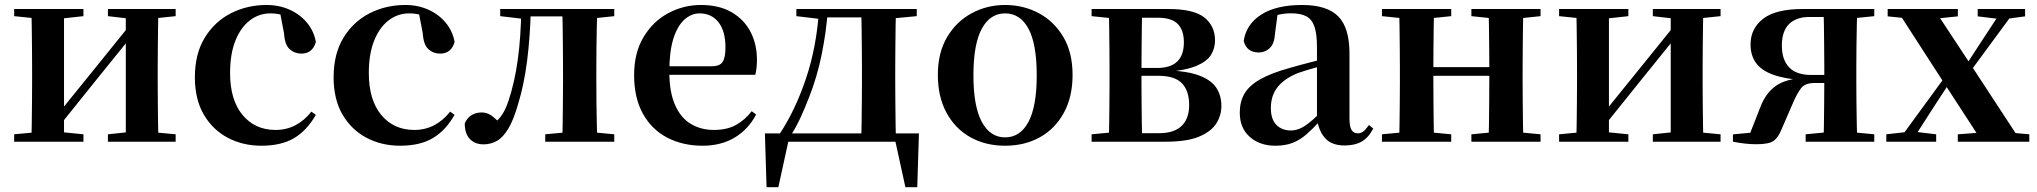

<svg xmlns="http://www.w3.org/2000/svg" viewBox="-20 -572 8222 775"><path d="M37.2 0V-29.9L146 -40.2H214.4L316.8 -29.9V0ZM415.6 0V-29.9L512.5 -40.2H580.3L689 -29.9V0ZM105.9 0Q107.6 -25.5 108.1 -67.4Q108.6 -109.4 109.1 -154.7Q109.6 -200 109.6 -234.8V-301.2Q109.6 -335.7 109.1 -381Q108.6 -426.4 108.1 -468.7Q107.6 -511 105.9 -535.7H238.4V0ZM209.7 -51.6 161.4 -77.8H186.4L345.6 -274.4L516 -485.4L563.7 -460.9H539.5L375.2 -257.7ZM487.8 0V-535.7H619.6Q618.6 -511 618.1 -468.7Q617.6 -426.4 617.1 -381Q616.6 -335.7 616.6 -301.2V-234.8Q616.6 -200 617.1 -154.7Q617.6 -109.4 618.1 -67.4Q618.6 -25.5 619.6 0ZM37.2 -506.8V-535.7H316.8V-506.8L214.7 -495.5H147ZM415.6 -506.8V-535.7H689V-506.8L580.5 -495.5H512.8Z M1035.1 16.2Q960.1 16.2 899.2 -16Q838.3 -48.3 802.4 -109.8Q766.6 -171.4 766.6 -259.7Q766.6 -354.7 806.5 -419.9Q846.4 -485 912.1 -518.5Q977.9 -551.9 1056 -551.9Q1107.5 -551.9 1149.8 -532.5Q1192.2 -513.2 1219.8 -479.5Q1247.4 -445.8 1255 -402.4Q1241.4 -355.6 1196.4 -355.6Q1168.9 -355.6 1149.1 -373.6Q1129.4 -391.6 1126.6 -436.8L1108.8 -530.1L1176.7 -486.3Q1147.8 -503.2 1123.1 -510.6Q1098.4 -518 1071.6 -518Q1025.2 -518 988.2 -489.4Q951.1 -460.7 929.9 -407.1Q908.7 -353.5 908.7 -277.6Q908.7 -168.4 959 -108Q1009.4 -47.5 1092.2 -47.5Q1136.5 -47.5 1172.8 -66.7Q1209.2 -85.9 1236.9 -121.4L1254.8 -108.4Q1219.1 -45.4 1167.3 -14.6Q1115.5 16.2 1035.1 16.2Z M1595.1 16.2Q1520.1 16.2 1459.2 -16Q1398.3 -48.3 1362.4 -109.8Q1326.6 -171.4 1326.6 -259.7Q1326.6 -354.7 1366.5 -419.9Q1406.4 -485 1472.1 -518.5Q1537.9 -551.9 1616 -551.9Q1667.5 -551.9 1709.8 -532.5Q1752.2 -513.2 1779.8 -479.5Q1807.4 -445.8 1815 -402.4Q1801.4 -355.6 1756.4 -355.6Q1728.9 -355.6 1709.1 -373.6Q1689.4 -391.6 1686.6 -436.8L1668.8 -530.1L1736.7 -486.3Q1707.8 -503.2 1683.1 -510.6Q1658.4 -518 1631.6 -518Q1585.2 -518 1548.2 -489.4Q1511.1 -460.7 1489.9 -407.1Q1468.7 -353.5 1468.7 -277.6Q1468.7 -168.4 1519 -108Q1569.4 -47.5 1652.2 -47.5Q1696.5 -47.5 1732.8 -66.7Q1769.2 -85.9 1796.9 -121.4L1814.8 -108.4Q1779.1 -45.4 1727.3 -14.6Q1675.5 16.2 1595.1 16.2Z M1931.8 10.7Q1897.5 10.7 1876.8 -10.6Q1856 -31.9 1856 -74Q1865.6 -96.8 1883.6 -107.4Q1901.7 -118.1 1924.2 -118.1Q1944.9 -118.1 1962.2 -106.6Q1979.5 -95.1 1998.3 -73V-60.3H1973.4V-73.7Q1993.4 -89.2 2007 -109.6Q2020.6 -129.9 2032.2 -164.2Q2057.5 -239.5 2070.1 -331.7Q2082.8 -423.8 2084 -535.7H2122.7Q2119.9 -422.3 2107.6 -326.4Q2095.3 -230.5 2072.1 -154.6Q2053.9 -90 2032.4 -53.8Q2010.9 -17.5 1986 -3.4Q1961 10.7 1931.8 10.7ZM1999.1 -506.8V-535.7H2102.9V-495.5H2095.1ZM2104.1 -505.7V-535.7H2293.2V-505.7ZM2180.9 0V-29.9L2289.2 -40.2H2352.3L2459.5 -29.9V0ZM2249.6 0Q2250.6 -25.5 2251.1 -67.4Q2251.6 -109.4 2252.1 -154.7Q2252.6 -200 2252.6 -234.8V-301.2Q2252.6 -335.7 2252.1 -381Q2251.6 -426.4 2251.1 -468.7Q2250.6 -511 2249.6 -535.7H2391.1Q2390.1 -511 2389.1 -468.7Q2388.1 -426.4 2387.6 -381Q2387.1 -335.7 2387.1 -301.2V-234.8Q2387.1 -200 2387.6 -154.7Q2388.1 -109.4 2389.1 -67.4Q2390.1 -25.5 2391.1 0ZM2319.8 -495.5V-535.7H2459.5V-506.8L2352.3 -495.5Z M2816.2 16.2Q2735.8 16.2 2673.2 -16.5Q2610.6 -49.1 2575.1 -113Q2539.6 -176.9 2539.6 -268.8Q2539.6 -358.8 2577.6 -422.2Q2615.5 -485.7 2677.2 -518.8Q2738.9 -551.9 2809.4 -551.9Q2883.1 -551.9 2933.5 -522.5Q2983.8 -493.1 3009.6 -443.2Q3035.4 -393.3 3035.4 -330.9Q3035.4 -296.1 3028.7 -270.2H2598.1V-304.6H2853.4Q2885.5 -304.6 2896.9 -322.2Q2908.3 -339.8 2908.3 -380.4Q2908.3 -446.3 2880.2 -482.2Q2852.1 -518 2804.1 -518Q2770.7 -518 2742.6 -492.9Q2714.6 -467.8 2698.1 -416Q2681.7 -364.1 2681.7 -282.7Q2681.7 -200.5 2704.9 -148.2Q2728 -95.8 2768.8 -71.7Q2809.5 -47.5 2861.4 -47.5Q2914.4 -47.5 2950.9 -67.7Q2987.3 -87.9 3014.2 -123.2L3032.1 -109.9Q3000.6 -49.8 2945.7 -16.8Q2890.7 16.2 2816.2 16.2Z M3613.1 0H3145.3L3165.5 -16.4L3121.8 183.5H3074.2L3067.5 -33.6H3689.2L3682.5 183.5H3634.6L3590.5 -17.9ZM3455.4 0Q3457.2 -25.5 3457.7 -67.4Q3458.2 -109.4 3458.7 -154.7Q3459.2 -200 3459.2 -234.8V-301.2Q3459.2 -335.7 3458.7 -381Q3458.2 -426.4 3457.7 -468.7Q3457.2 -511 3455.4 -535.7H3596.6Q3595.6 -511 3595.1 -468.7Q3594.6 -426.4 3594.1 -381Q3593.6 -335.7 3593.6 -301.2V-234.8Q3593.6 -200 3594.1 -154.7Q3594.6 -109.4 3595.1 -67.4Q3595.6 -25.5 3596.6 0ZM3194.5 -506.8V-535.7H3296.5V-495.5H3289.4ZM3530 -495.5V-535.7H3680.4V-506.8L3560 -495.5ZM3126.9 -31.5Q3189.7 -125.6 3233.2 -254.7Q3276.7 -383.7 3286.1 -535.7H3322.1Q3314.9 -440.9 3296.4 -350.8Q3277.9 -260.8 3246.9 -182.2Q3230 -138.1 3211.2 -97.1Q3192.3 -56.1 3169.3 -21.6V-8.9ZM3296.5 -501.8V-535.7H3531.3V-501.8Z M4037 16.2Q3957.7 16.2 3896.5 -18.3Q3835.3 -52.8 3800.5 -117Q3765.6 -181.2 3765.6 -269.8Q3765.6 -359.1 3802.8 -422Q3840 -484.9 3901.9 -518.4Q3963.8 -551.9 4037 -551.9Q4111.1 -551.9 4173.1 -518.8Q4235 -485.6 4272.2 -422.7Q4309.4 -359.8 4309.4 -269.8Q4309.4 -180.5 4274 -116.3Q4238.6 -52 4177.4 -17.9Q4116.2 16.2 4037 16.2ZM4037 -17.5Q4098 -17.5 4131.4 -80.1Q4164.7 -142.6 4164.7 -268.1Q4164.7 -394.2 4131.4 -456.1Q4098 -518 4037 -518Q3976.7 -518 3943 -456.1Q3909.2 -394.2 3909.2 -268.1Q3909.2 -142.6 3943 -80.1Q3976.7 -17.5 4037 -17.5Z M4386.2 0V-29.9L4496 -40.2L4522.9 -34.4H4658.4Q4719.3 -34.4 4749.6 -63.8Q4780 -93.3 4780 -148.7Q4780 -205.2 4751 -235.7Q4722 -266.1 4655.1 -266.1H4522.9V-297.7H4650.9Q4758.7 -297.7 4758.7 -401Q4758.7 -449.9 4734.1 -475.1Q4709.5 -500.4 4653.9 -500.4H4522.9L4496 -495.5L4386.2 -506.8V-535.7H4695.1Q4798 -535.7 4841.2 -501.5Q4884.4 -467.3 4884.4 -408.4Q4884.4 -377.9 4868.7 -351.4Q4853 -324.9 4810.3 -306.5Q4767.6 -288.2 4685.8 -281L4687.3 -288Q4770.9 -285.7 4819.7 -267.5Q4868.6 -249.2 4889.3 -218.1Q4910.1 -186.9 4910.1 -144.2Q4910.1 -106.6 4889.7 -73.9Q4869.2 -41.2 4820.3 -20.6Q4771.3 0 4685.3 0ZM4454.9 0Q4456.6 -25.5 4457.1 -67.4Q4457.6 -109.4 4458.1 -154.7Q4458.6 -200 4458.6 -234.8V-301.2Q4458.6 -335.7 4458.1 -381Q4457.6 -426.4 4457.1 -468.7Q4456.6 -511 4454.9 -535.7H4590.5Q4589.5 -511 4589 -468.2Q4588.5 -425.4 4588 -376.5Q4587.5 -327.7 4587.5 -284.5V-234.8Q4587.5 -200 4588 -154.7Q4588.5 -109.4 4589 -67.4Q4589.5 -25.5 4590.5 0Z M5127.6 16.2Q5065.2 16.2 5024.8 -19.4Q4984.3 -54.9 4984.3 -117.6Q4984.3 -161.2 5003 -193.6Q5021.7 -226.1 5066.1 -251.5Q5110.6 -277 5186.4 -297.9Q5225.8 -309.4 5275.4 -322Q5325 -334.6 5365 -344.4V-318.9Q5325 -308.9 5285 -297.6Q5244.9 -286.4 5218.1 -276.7Q5164.3 -254.9 5137.1 -220.6Q5109.8 -186.4 5109.8 -135.9Q5109.8 -90.4 5132.1 -67.9Q5154.3 -45.3 5191 -45.3Q5207.3 -45.3 5225.7 -52.6Q5244.1 -59.9 5268.4 -79.7Q5292.8 -99.4 5326.3 -135.5L5341.8 -82.4H5306.7Q5277.6 -50.6 5252.2 -28.7Q5226.7 -6.8 5197.4 4.7Q5168 16.2 5127.6 16.2ZM5407.1 15.2Q5355.6 15.2 5328.9 -14.2Q5302.2 -43.6 5295.9 -94V-96.5V-381.4Q5295.9 -434.7 5285.8 -464.5Q5275.7 -494.3 5252.6 -506.3Q5229.5 -518.3 5191 -518.3Q5165.4 -518.3 5138.3 -512.2Q5111.2 -506.1 5074.8 -491.2L5137.1 -516.3L5126.9 -439.2Q5124.3 -395.9 5105.6 -378Q5086.8 -360.2 5061.3 -360.2Q5012.1 -360.2 5000.2 -406.5Q5009.9 -473.5 5070.4 -512.7Q5130.9 -551.9 5236.1 -551.9Q5336.4 -551.9 5381.7 -505.9Q5427.1 -459.8 5427.1 -356.2V-94.8Q5427.1 -60.3 5435.8 -47Q5444.6 -33.8 5460.7 -33.8Q5472.3 -33.8 5482.3 -40.9Q5492.3 -48.1 5505.7 -67.2L5522.9 -53.4Q5505 -17.5 5477.2 -1.1Q5449.4 15.2 5407.1 15.2Z M5626.9 0Q5628.6 -25.5 5629.1 -67.5Q5629.6 -109.6 5630.1 -154.8Q5630.6 -200 5630.6 -234.8V-301.2Q5630.6 -335.7 5630.1 -381.1Q5629.6 -426.5 5629.1 -468.7Q5628.6 -511 5626.9 -535.7H5768.6Q5767.6 -510.7 5767.1 -467.8Q5766.6 -425 5766.1 -378Q5765.6 -331 5765.6 -291.8V-270.6Q5765.6 -217.9 5766.1 -165Q5766.6 -112.1 5767.1 -68.6Q5767.6 -25.1 5768.6 0ZM5987.6 0Q5989.6 -25.1 5990.1 -68.6Q5990.6 -112.1 5991.1 -165Q5991.6 -217.9 5991.6 -270.6V-291.8Q5991.6 -330.7 5991.1 -378Q5990.6 -425.4 5990.1 -468.1Q5989.6 -510.7 5987.6 -535.7H6129Q6128 -510.7 6127.5 -468.5Q6127 -426.3 6126.5 -381Q6126 -335.6 6126 -301.2V-234.8Q6126 -200 6126.5 -154.8Q6127 -109.6 6127.5 -67.5Q6128 -25.5 6129 0ZM5558.2 0V-29.9L5668 -40.2H5729.6L5837.8 -29.9V0ZM5558.2 -506.8V-535.7H5837.8V-506.8L5729.6 -495.5H5668ZM5919.2 0V-29.9L6027.9 -40.2H6090.5L6198.4 -29.9V0ZM5919.2 -506.8V-535.7H6198.4V-506.8L6090.5 -495.5H6027.9ZM5697.9 -265.9V-301H6058.1V-265.9Z M6273.2 0V-29.9L6382 -40.2H6450.4L6552.8 -29.9V0ZM6651.6 0V-29.9L6748.5 -40.2H6816.3L6925 -29.9V0ZM6341.9 0Q6343.6 -25.5 6344.1 -67.4Q6344.6 -109.4 6345.1 -154.7Q6345.6 -200 6345.6 -234.8V-301.2Q6345.6 -335.7 6345.1 -381Q6344.6 -426.4 6344.1 -468.7Q6343.6 -511 6341.9 -535.7H6474.4V0ZM6445.7 -51.6 6397.4 -77.8H6422.4L6581.6 -274.4L6752 -485.4L6799.7 -460.9H6775.5L6611.2 -257.7ZM6723.8 0V-535.7H6855.6Q6854.6 -511 6854.1 -468.7Q6853.6 -426.4 6853.1 -381Q6852.6 -335.7 6852.6 -301.2V-234.8Q6852.6 -200 6853.1 -154.7Q6853.6 -109.4 6854.1 -67.4Q6854.6 -25.5 6855.6 0ZM6273.2 -506.8V-535.7H6552.8V-506.8L6450.7 -495.5H6383ZM6651.6 -506.8V-535.7H6925V-506.8L6816.5 -495.5H6748.8Z M7258 -535.7H7545.4V-506.8L7435.7 -495.5L7405.8 -503.5H7283.4Q7230.7 -503.5 7201.5 -474.9Q7172.4 -446.3 7172.4 -388.3Q7172.4 -330.9 7201.8 -300.1Q7231.2 -269.4 7290.6 -269.4H7405.8V-237H7304Q7266.2 -237 7249.8 -215.8Q7233.5 -194.5 7216.6 -154.9L7171 -49.7Q7158 -16.8 7138.9 -3.3Q7119.9 10.2 7069.8 10.2Q7047.7 10.2 7024.6 7.7Q7001.6 5.2 6974.9 0V-29.6L7111.5 -42.4L7035.1 -11.2L7085.7 -139.9Q7106.8 -195.5 7147.2 -224.7Q7187.6 -253.9 7265 -258.1L7261.5 -247.9Q7184.1 -253.3 7136.5 -270.7Q7089 -288.1 7067.5 -318.6Q7046 -349.1 7046 -392.7Q7046 -456.4 7096.5 -496Q7147.1 -535.7 7258 -535.7ZM7340.7 0Q7341.7 -25.5 7342.2 -67.9Q7342.7 -110.4 7343.2 -158.9Q7343.7 -207.5 7343.7 -248.7V-301.2Q7343.7 -335.7 7343.2 -381Q7342.7 -426.4 7342.2 -468.7Q7341.7 -511 7340.7 -535.7H7476.8Q7475.8 -511 7474.9 -468.7Q7474 -426.4 7473.5 -381Q7473 -335.7 7473 -301.2V-234.8Q7473 -200 7473.5 -154.7Q7474 -109.4 7474.9 -67.4Q7475.8 -25.5 7476.8 0ZM7268.4 0V-29.9L7374.6 -40.2H7438.2L7545.4 -29.9V0Z M7594 0V-29.9L7682.5 -39.9H7711.6L7795.3 -29.9V0ZM7639.7 0 7867.4 -311.7 7889.2 -291.7H7884.5L7789.3 -146L7695.4 0ZM7882.6 0V-29.9L8020.4 -40.2H8057.6L8171.2 -29.9V0ZM7901.1 -239.8 7879.2 -261.5H7884.8L7974.3 -399.1L8064 -535.7H8118.7ZM7981.1 0 7830.7 -231.4 7634.1 -535.7H7786.8L7932 -315.2L8138.5 0ZM7599.5 -506V-535.7H7882.8V-506L7774.7 -494.8H7708.2ZM7962.9 -506V-535.7H8154.3V-506L8077.2 -495.5H8049Z"/></svg>

Font: Noto Serif TC
Style: Regular
Weight: 200
Designer: Ryoko NISHIZUKA 西塚涼子 (kana & ideographs); Frank Grießhammer (Latin, Greek & Cyrillic); Wenlong ZHANG 张文龙 (bopomofo); San
Foundry: Adobe
Version: Version 2.001;hotconv 1.1.0;makeotfexe 2.6.0